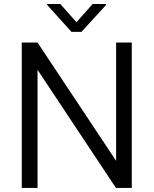

<svg xmlns="http://www.w3.org/2000/svg" viewBox="-20 -919 752 939"><path d="M624.5 -710.9V0H546.9L163.6 -577.6V0H86.4V-710.9H163.6L547.9 -132.3V-710.9ZM274.9 -899.4 354 -810.5 433.1 -899.4H498V-894L378.4 -763.2H329.6L210.9 -894.5V-899.4Z"/></svg>

Font: Vazirmatn RD FD Light
Style: Regular
Weight: 300
Designer: Saber Rastikerdar
Foundry: Saber Rastikerdar
Version: Version 33.003